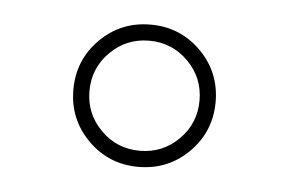

<svg xmlns="http://www.w3.org/2000/svg" viewBox="-31 -384 454 302"><g transform="rotate(5 196.5 -233.5)"><path d="M84 -233.4Q84 -280.3 116.7 -313Q149.4 -345.7 196.3 -345.7Q243.2 -345.7 275.9 -313Q308.6 -280.3 308.6 -233.4Q308.6 -186.5 275.9 -153.8Q243.2 -121.1 196.3 -121.1Q149.4 -121.1 116.7 -153.8Q84 -186.5 84 -233.4ZM109.4 -233.4Q109.4 -197.3 134.8 -171.9Q160.2 -146.5 196.3 -146.5Q232.4 -146.5 257.8 -171.9Q283.2 -197.3 283.2 -233.4Q283.2 -269.5 257.8 -294.9Q232.4 -320.3 196.3 -320.3Q160.2 -320.3 134.8 -294.9Q109.4 -269.5 109.4 -233.4Z"/></g></svg>

Font: Vazirmatn UI FD Thin
Style: Regular
Weight: 100
Designer: Saber Rastikerdar
Foundry: Saber Rastikerdar
Version: Version 33.003